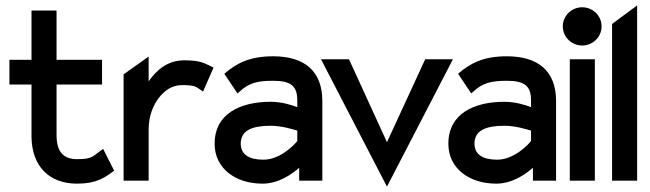

<svg xmlns="http://www.w3.org/2000/svg" viewBox="-20 -671 2415 713"><path d="M15 -357H97V-161C99 -52 164 11 266 11C339 11 368 -11 404 -37L363 -118L353 -111C323 -89 321 -80 266 -80C213 -80 190 -110 190 -170V-357H359V-449H190V-632H97V-449H15Z M439 0H532V-190C532 -241 549 -281 571 -309C591 -334 618 -355 656 -355C700 -355 707 -350 724 -338L734 -331L773 -420C740 -435 729 -447 664 -447C604 -447 563 -413 532 -369V-461L439 -395Z M777 -137C777 -46 854 11 955 11C1015 11 1065 -25 1091 -48V0H1177V-296C1177 -407 1111 -462 994 -462C907 -462 858 -436 813 -397L862 -324L871 -332C905 -363 936 -371 994 -371C1059 -371 1084 -353 1084 -298V-273C1064 -281 1026 -293 985 -293C874 -293 777 -250 777 -137ZM874 -138C874 -189 921 -204 985 -204C1026 -204 1067 -191 1084 -186V-147C1074 -135 1022 -78 958 -78C905 -78 874 -97 874 -138Z M1172 -451 1417 22 1662 -451H1559L1417 -143L1276 -451Z M1645 -137C1645 -46 1722 11 1823 11C1883 11 1933 -25 1959 -48V0H2045V-296C2045 -407 1979 -462 1862 -462C1775 -462 1726 -436 1681 -397L1730 -324L1739 -332C1773 -363 1804 -371 1862 -371C1927 -371 1952 -353 1952 -298V-273C1932 -281 1894 -293 1853 -293C1742 -293 1645 -250 1645 -137ZM1742 -138C1742 -189 1789 -204 1853 -204C1894 -204 1935 -191 1952 -186V-147C1942 -135 1890 -78 1826 -78C1773 -78 1742 -97 1742 -138Z M2070 -573C2070 -533 2103 -502 2142 -502C2181 -502 2214 -533 2214 -573C2214 -613 2181 -644 2142 -644C2103 -644 2070 -613 2070 -573ZM2096 0H2189V-451H2096Z M2253 0H2346V-651L2253 -582Z"/></svg>

Font: Charger Sport
Style: BdNrw
Weight: 700
Designer: Jasper
Foundry: Cannot Into Space Fonts
Version: Version 1.1